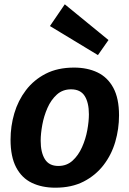

<svg xmlns="http://www.w3.org/2000/svg" viewBox="-20 -860 601 892"><path d="M237 12Q175 12 128 -10.5Q81 -33 55 -82.5Q29 -132 29 -211Q29 -274 46.5 -333.5Q64 -393 100.5 -441Q137 -489 192.5 -517.5Q248 -546 324 -546Q386 -546 433 -523.5Q480 -501 506.5 -452Q533 -403 533 -324Q533 -261 515.5 -201Q498 -141 461 -93Q424 -45 368.5 -16.5Q313 12 237 12ZM251 -89Q290 -89 317 -113.5Q344 -138 361 -176Q378 -214 385.5 -255Q393 -296 393 -329Q393 -383 373.5 -414Q354 -445 310 -445Q271 -445 244 -420.5Q217 -396 200.5 -358.5Q184 -321 176.5 -280Q169 -239 169 -206Q169 -152 188.5 -120.5Q208 -89 251 -89ZM435 -604 212 -739 281 -840 484 -674Z"/></svg>

Font: Bitter Thin
Style: Bold Italic
Weight: 700
Italic angle: -9°
Version: Version 3.021